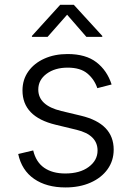

<svg xmlns="http://www.w3.org/2000/svg" viewBox="-20 -782 556 813"><path d="M257.3 11.7Q176.8 11.7 124.3 -24.7Q71.8 -61 57.1 -129.9L120.6 -145Q132.3 -95.7 167.2 -71.5Q202.1 -47.4 256.3 -47.4Q318.4 -47.4 355.7 -75.2Q393.1 -103 393.1 -144.5Q393.1 -210.9 304.2 -232.4L215.3 -253.9Q75.2 -287.6 75.2 -398.9Q75.2 -444.8 99.9 -479.5Q124.5 -514.2 167.7 -533.7Q210.9 -553.2 266.1 -553.2Q343.3 -553.2 388.4 -518.3Q433.6 -483.4 452.6 -424.3L392.1 -408.7Q379.4 -446.3 349.9 -470.9Q320.3 -495.6 266.6 -495.6Q212.4 -495.6 177.2 -469.5Q142.1 -443.4 142.1 -402.8Q142.1 -335.4 239.7 -312L323.2 -292Q461.4 -258.8 461.4 -148.4Q461.4 -101.6 435.5 -65.4Q409.7 -29.3 363.5 -8.8Q317.4 11.7 257.3 11.7ZM181.6 -626H115.2V-629.9L234.9 -761.7H292.5L413.1 -629.9V-626H345.7L264.2 -719.7Z"/></svg>

Font: Inter Light
Style: Regular
Weight: 300
Designer: Rasmus Andersson
Foundry: rsms
Version: Version 4.000;git-a52131595